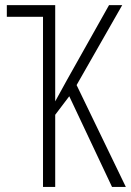

<svg xmlns="http://www.w3.org/2000/svg" viewBox="-20 -734 514 754"><path d="M196.8 -335.9 244.1 -421.9 408.2 -713.9H460L280.8 -399.9L474.1 0H419.9L252 -356L196.8 -283.2V0H148.9V-668H6.8V-713.9H196.8Z"/></svg>

Font: Germano
Style: Regular
Weight: 300
Width: 3
Foundry: Ascender Corporation
Version: Version 1.10; ttfautohint (v1.5)